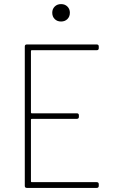

<svg xmlns="http://www.w3.org/2000/svg" viewBox="-20 -917 561 937"><path d="M452 -672H135Q131 -672 131 -668V-368Q131 -364 135 -364H355Q365 -364 365 -354V-347Q365 -337 355 -337H135Q131 -337 131 -333V-32Q131 -28 135 -28H452Q462 -28 462 -18V-10Q462 0 452 0H111Q101 0 101 -10V-690Q101 -700 111 -700H452Q462 -700 462 -690V-682Q462 -672 452 -672ZM235 -855Q235 -873 247 -885Q259 -897 278 -897Q297 -897 309 -885Q321 -873 321 -855Q321 -836 309 -824Q297 -812 278 -812Q259 -812 247 -824Q235 -836 235 -855Z"/></svg>

Font: Barlow Semi Condensed Thin
Style: Regular
Weight: 250
Width: 4
Designer: Jeremy Tribby
Foundry: Tribby Type
Version: Version 1.408